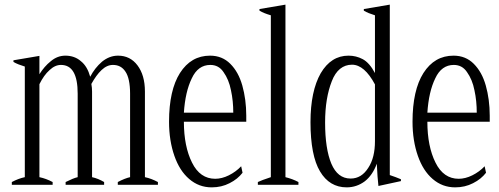

<svg xmlns="http://www.w3.org/2000/svg" viewBox="-20 -797 2151 828"><path d="M661 -12C642 -22 624 -29 605 -33C605 -33 605 -402 605 -402C605 -450 594 -487 573 -515C552 -543 524 -557 489 -557C464 -557 441 -548 420 -531C399 -513 382 -491 369 -466C361 -495 348 -518 329 -533C311 -549 288 -557 262 -557C239 -557 218 -549 199 -533C180 -518 164 -499 150 -477C150 -477 150 -556 150 -556C150 -556 38 -537 38 -537C38 -537 38 -530 38 -530C51 -522 68 -516 87 -510C87 -510 87 -33 87 -33C68 -29 50 -22 31 -12C31 -12 31 0 31 0C31 0 207 0 207 0C207 0 207 -12 207 -12C188 -22 169 -29 150 -33C150 -33 150 -434 150 -434C163 -460 177 -480 194 -495C210 -510 226 -517 243 -517C291 -517 315 -476 315 -393C315 -393 315 -33 315 -33C302 -30 285 -23 263 -12C263 -12 263 0 263 0C263 0 429 0 429 0C429 0 429 -12 429 -12C412 -22 395 -29 377 -33C377 -33 377 -402 377 -402C377 -413 376 -424 374 -435C388 -460 402 -480 418 -495C434 -510 450 -517 467 -517C490 -517 508 -508 521 -488C534 -469 541 -437 541 -393C541 -393 541 -33 541 -33C527 -30 509 -23 488 -12C488 -12 488 0 488 0C488 0 661 0 661 0C661 0 661 -12 661 -12Z M1042 -272C1042 -272 1042 -298 1042 -298C1042 -345 1036 -389 1025 -428C1014 -467 997 -498 973 -522C950 -545 921 -557 886 -557C831 -557 788 -532 756 -482C725 -433 709 -363 709 -272C709 -217 717 -168 732 -125C747 -82 768 -49 796 -25C824 -1 856 11 893 11C921 11 947 5 970 -7C994 -19 1012 -34 1026 -52C1026 -52 1020 -80 1020 -80C1005 -64 987 -51 967 -41C947 -31 927 -26 908 -26C865 -26 831 -49 808 -96C785 -142 773 -201 773 -272C773 -272 1042 -272 1042 -272ZM986 -311C986 -311 773 -311 773 -311C777 -371 788 -420 807 -459C825 -498 852 -517 887 -517C911 -517 930 -507 944 -486C959 -465 970 -439 976 -408C983 -376 986 -344 986 -311Z M1092 -12C1092 -12 1092 0 1092 0C1092 0 1267 0 1267 0C1267 0 1267 -12 1267 -12C1250 -21 1231 -28 1211 -33C1211 -33 1211 -777 1211 -777C1211 -777 1099 -758 1099 -758C1099 -758 1099 -751 1099 -751C1112 -743 1128 -737 1148 -731C1148 -731 1148 -33 1148 -33C1121 -24 1102 -17 1092 -12Z M1360 -58C1387 -12 1426 11 1475 11C1504 11 1530 2 1553 -15C1575 -32 1593 -58 1605 -91C1607 -50 1609 -18 1612 5C1612 5 1709 -16 1709 -16C1709 -16 1709 -24 1709 -24C1695 -30 1679 -36 1661 -42C1661 -42 1661 -777 1661 -777C1661 -777 1549 -758 1549 -758C1549 -758 1549 -751 1549 -751C1562 -743 1578 -737 1597 -731C1597 -731 1597 -482 1597 -482C1581 -512 1563 -532 1544 -542C1525 -552 1505 -557 1483 -557C1433 -557 1393 -532 1363 -481C1334 -430 1319 -360 1319 -270C1319 -174 1333 -103 1360 -58ZM1568 -73C1549 -43 1524 -27 1492 -27C1454 -27 1427 -49 1409 -91C1391 -134 1382 -193 1382 -269C1382 -340 1392 -399 1411 -447C1429 -494 1459 -518 1498 -518C1534 -518 1567 -489 1597 -433C1597 -433 1597 -188 1597 -188C1597 -142 1588 -103 1568 -73Z M2092 -272C2092 -272 2092 -298 2092 -298C2092 -345 2086 -389 2075 -428C2064 -467 2047 -498 2023 -522C2000 -545 1971 -557 1936 -557C1881 -557 1838 -532 1806 -482C1775 -433 1759 -363 1759 -272C1759 -217 1767 -168 1782 -125C1797 -82 1818 -49 1846 -25C1874 -1 1906 11 1943 11C1971 11 1997 5 2020 -7C2044 -19 2062 -34 2076 -52C2076 -52 2070 -80 2070 -80C2055 -64 2037 -51 2017 -41C1997 -31 1977 -26 1958 -26C1915 -26 1881 -49 1858 -96C1835 -142 1823 -201 1823 -272C1823 -272 2092 -272 2092 -272ZM2036 -311C2036 -311 1823 -311 1823 -311C1827 -371 1838 -420 1857 -459C1875 -498 1902 -517 1937 -517C1961 -517 1980 -507 1994 -486C2009 -465 2020 -439 2026 -408C2033 -376 2036 -344 2036 -311Z"/></svg>

Font: BUSH 25 TRIRONG
Style: Regular
Weight: 400
Designer: Katatrad Team
Foundry: CadsonDemak